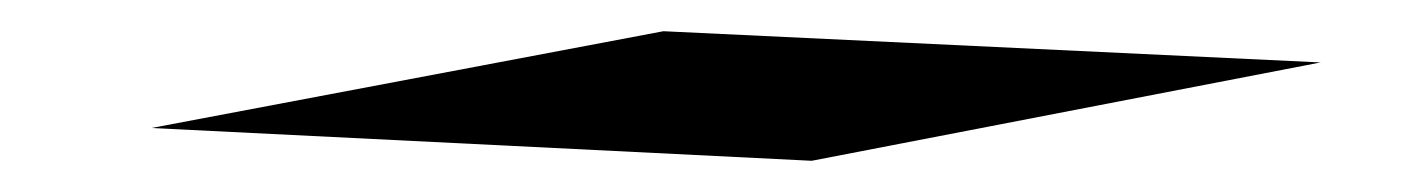

<svg xmlns="http://www.w3.org/2000/svg" viewBox="-20 -202 914 123"><path d="M77 -120 500 -99 826 -162 405 -182Z"/></svg>

Font: bitstorm
Style: suext
Weight: 400
Version: Version 0.2